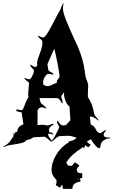

<svg xmlns="http://www.w3.org/2000/svg" viewBox="-100 -914 730 1233"><path d="M264.2 243.2 262.2 241.7Q231 209.5 231 180.2Q231 128.4 262.5 77.6Q293.9 26.9 340.8 1L339.8 -5.9L352.1 -6.8V-8.3Q374.5 -13.2 384.8 -22.5Q395 -31.7 397.9 -48.8L444.8 -41L453.1 -25.9V-21Q453.1 -4.9 474.1 9.8L482.9 15.1L470.2 28.8V31.7L463.9 27.8L462.9 29.8L443.8 17.1Q435.1 29.8 419.7 40.3Q404.3 50.8 401.9 52.7L402.8 50.8L390.1 61Q348.1 92.3 325.2 130.9Q332.5 138.2 335 147.9L351.1 150.9L356 151.9Q363.3 151.9 381.8 127.9L409.2 147.9Q392.1 170.4 392.1 174.6Q392.1 178.7 395.5 185.8Q398.9 192.9 400.9 194.3Q404.8 197.8 428.2 198.7V230H414.1L417 252L402.8 254.9Q380.4 262.2 372.8 271.7Q365.2 281.2 365.2 298.8H303.2Q303.2 279.3 297.9 272L285.2 292L257.8 273.9Q263.2 260.7 264.2 257.8Q263.2 257.8 262.5 257.3Q261.7 256.8 261.2 256.8ZM402.8 243.2V231.9L414.1 230Q402.8 230 399.9 232.9ZM470.2 8.8V14.2L471.2 8.8ZM567.4 -41Q572.8 -31.7 590.8 -31.2Q608.9 -30.8 610.4 -27.8Q610.4 -25.9 597.7 -24.7Q585 -23.4 580.6 -21.5Q576.2 -19.5 574.2 -17.1Q572.3 -14.6 565.7 -12Q559.1 -9.3 553 0.2Q546.9 9.8 545.9 17.6Q544.4 38.1 537.1 38.1Q527.8 38.1 511.2 19Q494.6 0 483.4 -20L459 -5.9Q446.3 0.5 445.8 18.1Q445.3 35.6 436 39.1Q436 -14.6 381.3 -33.2Q356 -42 336.7 -42Q317.4 -42 283.2 -40L267.1 -33.2Q265.6 -32.7 256.8 -24.4Q232.4 -2.9 223.1 -2.9L227.1 -6.8H226.1Q224.1 -6.8 207.5 -21.5Q190.9 -36.1 185.1 -36.1L114.3 -32.2Q99.1 -19.5 69.3 -14.2Q62 -1 36.9 4.9Q11.7 10.7 -20 15.1Q-51.8 19.5 -61.3 24.7Q-70.8 29.8 -74.2 29.8Q-77.6 29.8 -79.6 28.8Q-52.7 13.2 -38.6 -2L-21 -27.8Q-17.1 -32.7 -15.4 -46.9Q-13.7 -61 -10.7 -64Q-12.7 -45.9 -12.7 -36.9Q-12.7 -27.8 -10.7 -25.9V-36.1Q-10.7 -66.9 11.2 -67.9Q11.2 -102.5 50.3 -115.2L39.1 -191.9L5.4 -200.2L6.3 -211.9Q33.7 -206.1 38.1 -206.1Q45.4 -206.1 52 -222.2Q58.6 -238.3 66.2 -258.8Q73.7 -279.3 82 -286.1Q81.1 -295.9 81.1 -314L86.4 -379.9Q86.4 -384.8 72 -395Q57.6 -405.3 57.1 -412.1V-414.1Q79.1 -404.8 88.1 -404.8Q97.2 -404.8 107.7 -427.2Q118.2 -449.7 118.2 -457.8Q118.2 -465.8 106.4 -476.6Q91.3 -491.2 95.2 -499Q119.6 -483.9 125.7 -483.9Q131.8 -483.9 139.2 -491.2Q138.2 -495.1 138.2 -510.5Q138.2 -525.9 155.3 -569.6Q172.4 -613.3 172.4 -638.2L171.4 -649.9Q171.4 -653.8 157.5 -665.3Q143.6 -676.8 143.1 -683.1V-685.1Q169.4 -672.9 176.3 -672.9Q188 -672.9 208.5 -707Q229 -741.2 252.2 -787.1Q275.4 -833 281 -840.3Q286.6 -847.7 290 -858.9Q300.8 -890.6 308.1 -894Q304.2 -871.1 304.2 -857.7Q304.2 -844.2 311.5 -820.1Q318.8 -795.9 342.3 -741.2Q365.7 -686.5 385.3 -646Q435.1 -542.5 446.3 -441.9Q448.7 -417 457.5 -397.9Q466.3 -378.9 466.3 -359.9L464.4 -320.8V-290Q494.6 -248 503.4 -188Q506.3 -172.9 519.3 -160.4Q532.2 -147.9 532.2 -141.1L533.2 -138.2Q501.5 -165 485.4 -165H477.1L482.4 -115.2Q506.8 -104.5 516.6 -81.1Q525.4 -59.1 548.3 -59.1Q549.3 -59.1 561 -69.1Q572.8 -79.1 582 -79.1Q565.4 -56.6 565.4 -51.3Q565.4 -45.9 567.4 -42ZM303.2 -107.9 309.1 -108.9 324.2 -110.8 352.1 -142.1 346.2 -230Q329.1 -242.2 320.1 -267.8Q311 -293.5 311 -305.7Q311 -317.9 311.5 -319.8Q312 -321.8 312 -323.2L297.4 -301.8Q293.5 -296.4 293.5 -292.5Q293.5 -288.6 297.9 -277.8Q302.2 -267.1 302.2 -259.5Q302.2 -252 299.3 -249Q285.2 -272.5 278.6 -278.3Q272 -284.2 262.2 -284.2H153.3L160.2 -256.8Q161.6 -251 179.4 -237.8Q197.3 -224.6 198.2 -216.8Q177.2 -225.1 167.7 -225.1Q158.2 -225.1 150.4 -219.2L141.1 -206.1V-110.8L178.2 -112.8L208 -107.9Q210.4 -107.9 221.4 -113Q232.4 -118.2 239.3 -118.2Q246.1 -118.2 248 -117.2Q229 -105.5 222.9 -99.4Q216.8 -93.3 215.3 -85.9V-75.2L214.4 -71.8Q214.4 -64.9 221.7 -64.5Q237.3 -63.5 244.1 -48.8Q222.2 -56.2 215.6 -56.2Q209 -56.2 209 -47.9Q211.4 -36.1 231.4 -11.2Q248.5 -29.3 252.9 -40Q257.3 -50.8 268.8 -71.8Q280.3 -92.8 280.3 -96.7Q280.3 -100.6 273.2 -112.8Q266.1 -125 266.1 -130.1Q266.1 -135.3 270 -139.2Q291 -107.9 303.2 -107.9ZM241.2 -435.1 212.4 -439.9Q202.1 -439.9 193.4 -427.7Q177.2 -405.8 177.2 -389.4Q177.2 -373 178.2 -369.1L200.2 -360.8Q218.8 -360.8 231.4 -367.9Q244.1 -375 250 -377L266.1 -381.8Q264.2 -385.7 264.2 -390.6Q264.2 -395.5 273.2 -406.2Q282.2 -417 282.2 -421.9Q282.2 -441.9 269 -509.5Q255.9 -577.1 248 -601.1L205.1 -502.9V-493.2Q207 -491.2 209 -473.1V-469.2Q210.9 -457 232.4 -448.2Q244.6 -439.9 245.1 -437Q245.1 -435.1 241.2 -435.1Z"/></svg>

Font: Eater
Style: Regular
Weight: 400
Version: Version 001.002